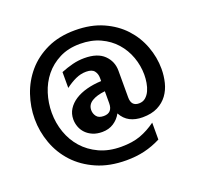

<svg xmlns="http://www.w3.org/2000/svg" viewBox="-131 -764 1077 1046"><g transform="rotate(-20 407.0 -241.0)"><path d="M600 -128Q623 -128 638.5 -141.5Q654 -155 663 -175Q672 -195 676 -219Q680 -243 680 -265Q680 -318 662 -368Q644 -418 609.5 -457Q575 -496 524 -519.5Q473 -543 407 -543Q339 -543 288 -517Q237 -491 203 -449Q169 -407 152 -353Q135 -299 135 -242Q135 -183 154 -128.5Q173 -74 210 -32Q247 10 302 35.5Q357 61 429 61Q494 61 540.5 44Q587 27 631 -5V93Q584 117 535.5 128.5Q487 140 430 140Q333 140 259 107.5Q185 75 135.5 21.5Q86 -32 61 -101Q36 -170 36 -242Q36 -312 59 -380Q82 -448 128 -502Q174 -556 244 -589Q314 -622 407 -622Q499 -622 568.5 -591Q638 -560 684.5 -509.5Q731 -459 755 -394.5Q779 -330 779 -263Q779 -223 769.5 -184.5Q760 -146 738 -116Q716 -86 680.5 -68Q645 -50 593 -50Q551 -50 520 -66Q489 -82 470 -117Q454 -87 425.5 -68.5Q397 -50 359 -50Q328 -50 304.5 -60Q281 -70 265 -86.5Q249 -103 241 -124.5Q233 -146 233 -168Q233 -201 249.5 -227Q266 -253 294.5 -271.5Q323 -290 362 -300.5Q401 -311 447 -313V-332Q447 -355 434 -372Q421 -389 387 -389Q355 -389 325 -375Q295 -361 266 -339V-431Q301 -445 334.5 -453.5Q368 -462 403 -462Q479 -462 517 -425Q555 -388 555 -334V-179Q555 -128 600 -128ZM396 -129Q447 -129 447 -185V-254Q399 -249 370.5 -231.5Q342 -214 342 -182Q342 -162 354.5 -145.5Q367 -129 396 -129Z"/></g></svg>

Font: LT Museum
Style: Bold
Weight: 700
Designer: Daniel Lyons
Foundry: LyonsType
Version: Version 1.010